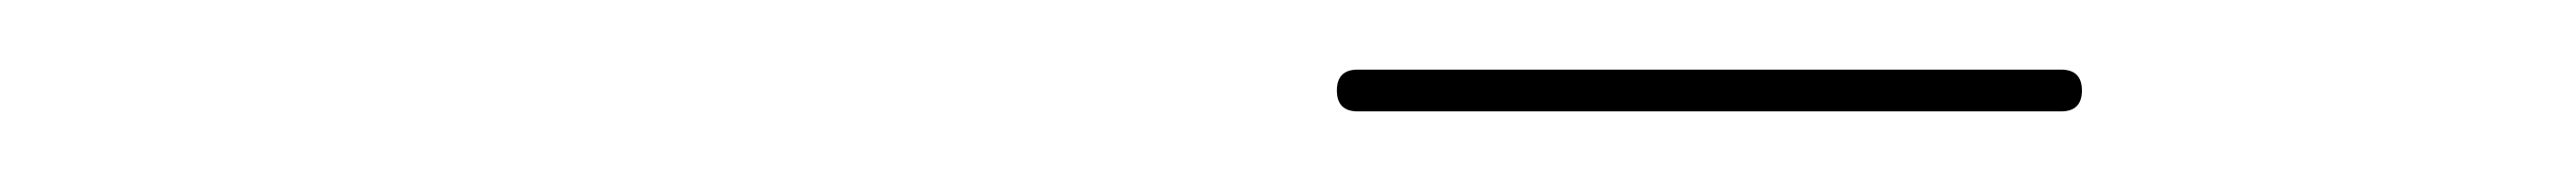

<svg xmlns="http://www.w3.org/2000/svg" viewBox="-20 -567 740 52"><path d="M370 -535Q364 -535 364 -541Q364 -547 370 -547Q421 -547 471 -547Q521 -547 572 -547Q572 -547 572 -547Q572 -547 572 -547Q578 -547 578 -541Q578 -535 572 -535Q521 -535 471 -535Q421 -535 370 -535Q370 -535 370 -535Q370 -535 370 -535Z"/></svg>

Font: FRB American Cursive Guidelines Arrows Thin
Style: Italic
Weight: 100
Italic angle: -25°
Version: Version 2.0;Modular Font Editor K font №1